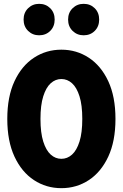

<svg xmlns="http://www.w3.org/2000/svg" viewBox="-20 -970 640 1001"><path d="M300 11Q221 11 157 -31Q93 -73 55.5 -153.5Q18 -234 18 -350Q18 -466 55.5 -546.5Q93 -627 157 -669Q221 -711 300 -711Q379 -711 443 -669Q507 -627 544.5 -546.5Q582 -466 582 -350Q582 -234 544.5 -153.5Q507 -73 443 -31Q379 11 300 11ZM300 -142Q331 -142 355.5 -164Q380 -186 394.5 -232Q409 -278 409 -350Q409 -422 394.5 -468Q380 -514 355.5 -536Q331 -558 300 -558Q269 -558 244.5 -536Q220 -514 205.5 -468Q191 -422 191 -350Q191 -278 205.5 -232Q220 -186 244.5 -164Q269 -142 300 -142ZM184 -786Q150 -786 126.5 -809Q103 -832 103 -868Q103 -904 126.5 -927Q150 -950 184 -950Q219 -950 242 -927Q265 -904 265 -868Q265 -832 242 -809Q219 -786 184 -786ZM416 -786Q382 -786 358.5 -809Q335 -832 335 -868Q335 -904 358.5 -927Q382 -950 416 -950Q451 -950 474 -927Q497 -904 497 -868Q497 -832 474 -809Q451 -786 416 -786Z"/></svg>

Font: Red Hat Mono VF Light
Style: Regular
Weight: 300
Monospace: yes
Designer: Pentagram, MCKL
Foundry: Pentagram, MCKL
Version: Version 1.023